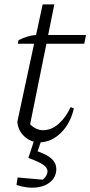

<svg xmlns="http://www.w3.org/2000/svg" viewBox="-20 -639 411 873"><path d="M159 8Q119 8 90 -19.5Q61 -47 59 -86L135 -440H61L64 -456Q104 -477 144 -480L174 -619H227L199 -480H371L363 -440H191L117 -74Q144 -47 176 -47Q213 -47 246 -75.5Q279 -104 301 -152L316 -146Q300 -77 256.5 -34.5Q213 8 159 8ZM139 -12H172L151 49Q196 65 216 84Q236 103 236 129Q236 164 211 186.5Q186 209 145 213.5Q104 218 55 202L60 168L174 178Q183 172 189.5 161Q196 150 196 140Q196 124 177 110.5Q158 97 109 79Z"/></svg>

Font: Piazzolla Light
Style: Italic
Weight: 300
Italic angle: -11.3°
Designer: Juan Pablo del Peral
Foundry: Huerta Tipografica
Version: Version 1.330